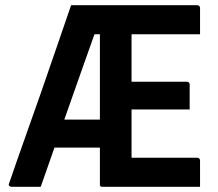

<svg xmlns="http://www.w3.org/2000/svg" viewBox="-20 -720 840 740"><path d="M137 0Q118 0 99.5 0Q81 0 62 0Q43 0 24 0Q21 0 16.5 -3Q12 -6 15 -13Q43 -95 74 -182Q105 -269 136 -357.5Q167 -446 196.5 -532.5Q226 -619 254 -700Q273 -700 292 -700Q311 -700 330 -700Q349 -700 369 -700H740Q745 -700 748 -697Q751 -694 751 -689Q751 -664 751 -638.5Q751 -613 751 -588H315L354 -616Q326 -538 298.5 -459.5Q271 -381 243.5 -303.5Q216 -226 189.5 -150Q163 -74 137 0ZM365 -615H492L487 -599Q487 -591 487 -582.5Q487 -574 487 -566Q487 -509 487 -452.5Q487 -396 487 -339Q487 -282 487 -225Q487 -168 487 -112H740Q745 -112 748 -109Q751 -106 751 -101Q751 -76 751 -50.5Q751 -25 751 0H376Q373 0 370.5 -0.5Q368 -1 366.5 -3Q365 -5 365 -7Q365 -84 365 -159.5Q365 -235 365 -311Q365 -387 365 -463Q365 -539 365 -615ZM154 -259H339Q349 -259 358 -259Q367 -259 377 -259L388 -261V-151H165Q161 -151 157.5 -154Q154 -157 154 -162ZM396 -405H700Q705 -405 708 -402Q711 -399 711 -394Q711 -369 711 -346Q711 -323 711 -298H396Z"/></svg>

Font: Recursive SemiBold
Style: Regular
Weight: 600
Version: Version 1.085